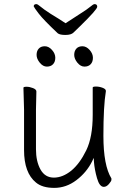

<svg xmlns="http://www.w3.org/2000/svg" viewBox="-20 -901 630 934"><path d="M485 8Q464 8 452 -34Q440 -76 437 -114L436 -133L428 -116Q401 -62 351.5 -24.5Q302 13 244 13Q186 13 155 -13Q97 -60 97 -171V-368L94 -474Q94 -479 109 -479Q124 -479 140.5 -472.5Q157 -466 157 -456L155 -368V-175Q155 -116 177 -76.5Q199 -37 242 -37Q285 -37 327 -71Q368 -105 399.5 -169.5Q431 -234 431 -342V-475Q431 -480 447 -480Q463 -480 479 -474Q495 -468 495 -459V-457Q483 -385 483 -240.5Q483 -96 522 -33V-26Q522 -20 510 -6Q498 8 485 8ZM208 -577Q189 -577 173.5 -596Q158 -615 158 -634Q158 -653 168.5 -664.5Q179 -676 198 -676Q217 -676 233 -658Q249 -640 249 -620Q249 -600 238 -588.5Q227 -577 208 -577ZM391 -577Q372 -577 356.5 -596Q341 -615 341 -634Q341 -653 351.5 -664.5Q362 -676 381 -676Q400 -676 416 -658Q432 -640 432 -620Q432 -600 421 -588.5Q410 -577 391 -577ZM261 -739Q192 -804 169 -834Q146 -864 144 -870Q144 -881 157 -881Q163 -881 177.5 -868.5Q192 -856 226 -834Q269 -808 299 -788Q330 -809 367.5 -832.5Q405 -856 419.5 -868.5Q434 -881 440 -881Q453 -881 453 -868Q453 -855 369 -773Q349 -754 337.5 -742.5Q326 -731 298.5 -731Q271 -731 261 -739Z"/></svg>

Font: LXGW WenKai TC Light
Style: Regular
Weight: 300
Designer: LXGW / Fontworks Inc.
Foundry: LXGW / Fontworks Inc.
Version: Version 1.330